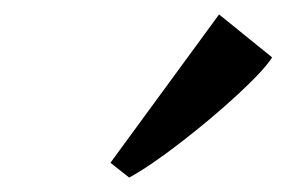

<svg xmlns="http://www.w3.org/2000/svg" viewBox="-20 -871 408 266"><path d="M133 -645.5 283.5 -851 357 -791.5Q346 -774 309.5 -740.2Q273 -706.5 230.2 -673.5Q187.5 -640.5 159 -625Z"/></svg>

Font: Merriweather Text
Style: Italic
Weight: 400
Italic angle: -7.8°
Designer: Eben Sorkin
Foundry: Eben Sorkin
Version: Version 2.100